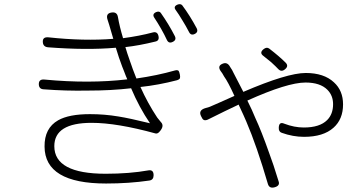

<svg xmlns="http://www.w3.org/2000/svg" viewBox="-20 -832 1695 905"><path d="M480 33Q191 33 190 -141Q189 -228 254 -265Q305 -294 404 -294Q473 -294 538 -283Q589 -275 687 -251Q636 -326 598 -416Q505 -405 393 -405Q290 -403 186 -411Q164 -412 163 -434Q162 -460 190 -457Q401 -437 580 -458Q574 -471 564 -498Q559 -511 556 -518Q540 -560 526 -607Q389 -595 207 -609Q184 -611 182 -632Q179 -659 209 -656Q376 -638 514 -649L497 -707Q496 -709 495 -714Q490 -730 487 -739Q477 -769 506 -773Q532 -777 536 -751Q543 -709 560 -652Q636 -662 700 -679Q722 -685 727 -662Q732 -640 712 -636Q635 -617 571 -610Q578 -585 593 -543Q596 -534 598 -529Q601 -522 606 -506Q617 -476 623 -462Q721 -476 805 -500Q817 -503 822 -498Q825 -494 828 -480Q830 -468 828 -463Q825 -457 815 -454Q727 -431 642 -422Q676 -346 721 -278Q726 -271 738 -257Q754 -241 738 -219Q737 -217 735 -215Q724 -200 713 -203Q531 -253 412 -253Q236 -253 236 -143Q236 -13 478 -13Q590 -13 680 -29Q704 -33 704 -6Q704 16 684 19Q588 33 480 33ZM767 -643Q756 -667 739 -697Q723 -725 707 -749Q696 -766 716 -775Q731 -781 738 -771Q776 -717 804 -662Q813 -644 795 -635Q776 -625 767 -643ZM871 -681Q856 -710 841 -734Q822 -766 808 -785Q796 -801 816 -810Q831 -816 839 -807Q875 -759 907 -699Q916 -681 898 -672Q880 -663 871 -681Z M1243 36Q1190 -145 1141 -259Q1131 -283 1107 -334Q1106 -337 1105 -339Q1047 -312 959 -268Q947 -263 940 -267Q934 -270 928 -284Q913 -313 950 -323Q956 -325 967 -328Q971 -330 972 -330Q985 -335 1020 -351Q1061 -370 1085 -380Q1055 -446 1036 -472Q1034 -476 1028 -486Q1025 -490 1023 -493Q1001 -521 1030 -532Q1052 -541 1065 -516Q1068 -512 1074 -502Q1076 -498 1081 -488Q1110 -432 1127 -399Q1334 -488 1421 -488Q1507 -488 1554 -444Q1597 -405 1597 -340Q1597 -270 1552 -230Q1504 -187 1413 -187Q1361 -187 1308 -206Q1293 -211 1294 -230Q1295 -260 1320 -249Q1367 -231 1412 -231Q1487 -231 1522 -266Q1550 -294 1550 -341Q1550 -382 1523 -409Q1489 -443 1420 -443Q1335 -443 1146 -358Q1169 -312 1183 -277Q1212 -215 1249 -110Q1268 -60 1293 22Q1301 43 1275.5 50.5Q1250 58 1243 36ZM1292 -506Q1282 -517 1258 -539Q1234 -559 1222 -568Q1201 -583 1222 -600Q1237 -612 1249 -603Q1297 -566 1326 -537Q1342 -521 1324 -506Q1307 -491 1292 -506Z"/></svg>

Font: GenSenRounded TW L
Style: Regular
Weight: 300
Version: Version 1.501;PS 1;hotconv 16.6.51;makeotf.lib2.5.65220